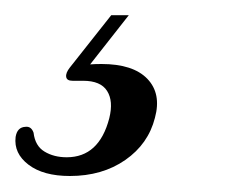

<svg xmlns="http://www.w3.org/2000/svg" viewBox="-38 -24 292 246"><path d="M104.5 -4.5H127L77.5 58.5Q84 58 92 58Q132.5 58 150.8 77Q169 96 160.5 127Q152 160.5 122.5 181Q93 201.5 51.5 201.5Q17.5 201.5 -1.5 187Q-20.5 172.5 -18 151.5Q-16 139 -5.5 138.5Q2 137.5 5 146Q7 163 19 170.2Q31 177.5 47.5 177.5Q89 177.5 102 127.5Q107.5 105.5 99.2 92.5Q91 79.5 68.5 79.5H55Q47.5 79.5 46.8 74.5Q46 69.5 51.5 62.5Z"/></svg>

Font: Fraunces 144pt S050
Style: Italic
Weight: 400
Italic angle: -16°
Version: Version 1.000; ttfautohint (v1.8.3)